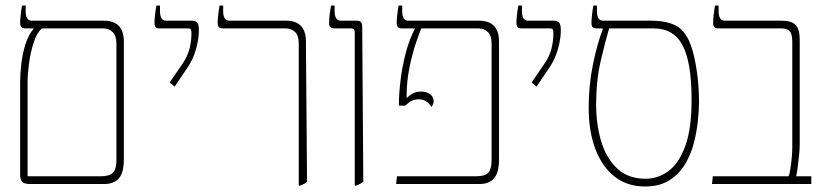

<svg xmlns="http://www.w3.org/2000/svg" viewBox="-20 -667 3006 696"><path d="M89 0Q67 0 60 -8.5Q53 -17 53 -34V-369Q53 -397 57 -433.5Q61 -470 72 -505.5Q83 -541 102 -563V-564H72Q61 -564 57 -569.5Q53 -575 53 -585Q53 -594 55 -612.5Q57 -631 60 -647H73V-627Q73 -592 95 -592H356Q429 -592 429 -516V-92Q429 -40 410.5 -20Q392 0 359 0ZM80 -28H345Q378 -28 390 -41.5Q402 -55 402 -86V-509Q402 -538 388 -551Q374 -564 355 -564H132Q114 -549 102.5 -514Q91 -479 85.5 -439Q80 -399 80 -369Z M613 -353 595 -368 643 -438Q660 -463 667 -490.5Q674 -518 674 -546Q674 -556 672 -560Q670 -564 661 -564H559Q547 -564 543.5 -569.5Q540 -575 540 -585Q540 -594 542 -612.5Q544 -631 547 -647H560V-627Q560 -592 582 -592H675Q688 -592 694.5 -585.5Q701 -579 701 -556Q701 -526 690.5 -489Q680 -452 661 -424Z M1063 6V-509Q1063 -538 1049.5 -551Q1036 -564 1016 -564H788Q776 -564 772.5 -569.5Q769 -575 769 -585Q769 -594 771 -612.5Q773 -631 776 -647H789V-627Q789 -592 811 -592H1017Q1089 -592 1089 -516L1093 -8Q1089 -4 1082.5 -0.5Q1076 3 1068 6Z M1266 6V-550Q1266 -564 1254 -564H1193Q1173 -564 1173 -582Q1173 -600 1175.5 -619Q1178 -638 1180 -647H1193V-627Q1193 -592 1216 -592H1274Q1293 -592 1293 -571L1297 -8Q1292 -4 1285.5 -0.5Q1279 3 1271 6Z M1416 0 1419 -28H1705Q1739 -28 1750.5 -41.5Q1762 -55 1762 -86V-509Q1762 -538 1748.5 -551Q1735 -564 1715 -564H1507Q1501 -550 1488 -512Q1475 -474 1464.5 -423Q1454 -372 1454 -319V-312Q1468 -324 1479 -329.5Q1490 -335 1507 -335Q1526 -335 1539 -325.5Q1552 -316 1552 -299Q1552 -291 1544 -279Q1527 -307 1499 -307Q1483 -307 1472 -301.5Q1461 -296 1449 -284H1426V-289Q1426 -326 1432 -376Q1438 -426 1451 -475.5Q1464 -525 1484 -563V-564H1437Q1426 -564 1422 -569.5Q1418 -575 1418 -585Q1418 -594 1420 -612.5Q1422 -631 1425 -647H1438V-627Q1438 -592 1460 -592H1716Q1789 -592 1789 -516V-92Q1789 -40 1770.5 -20Q1752 0 1719 0Z M1925 -353 1907 -368 1955 -438Q1972 -463 1979 -490.5Q1986 -518 1986 -546Q1986 -556 1984 -560Q1982 -564 1973 -564H1871Q1859 -564 1855.5 -569.5Q1852 -575 1852 -585Q1852 -594 1854 -612.5Q1856 -631 1859 -647H1872V-627Q1872 -592 1894 -592H1987Q2000 -592 2006.5 -585.5Q2013 -579 2013 -556Q2013 -526 2002.5 -489Q1992 -452 1973 -424Z M2318 9Q2254 9 2208.5 -26.5Q2163 -62 2138.5 -126Q2114 -190 2114 -276Q2114 -358 2129.5 -433.5Q2145 -509 2165 -561V-564H2143Q2131 -564 2127.5 -569.5Q2124 -575 2124 -585Q2124 -594 2126 -612.5Q2128 -631 2131 -647H2144V-627Q2144 -592 2166 -592H2339Q2398 -592 2433 -572.5Q2468 -553 2487 -495Q2499 -459 2506.5 -405Q2514 -351 2514 -298Q2514 -270 2510 -230.5Q2506 -191 2495.5 -149.5Q2485 -108 2463.5 -72Q2442 -36 2406.5 -13.5Q2371 9 2318 9ZM2141 -288Q2141 -215 2159.5 -154Q2178 -93 2217.5 -56Q2257 -19 2320 -19Q2366 -19 2404 -47.5Q2442 -76 2464.5 -138.5Q2487 -201 2487 -304Q2487 -441 2454.5 -502.5Q2422 -564 2350 -564H2188Q2175 -520 2158 -448Q2141 -376 2141 -288Z M2561 0 2564 -28H2839Q2842 -35 2845 -54Q2848 -73 2850 -94.5Q2852 -116 2852 -130V-517Q2852 -545 2842 -554.5Q2832 -564 2812 -564H2584Q2573 -564 2569 -569.5Q2565 -575 2565 -585Q2565 -594 2567 -612.5Q2569 -631 2572 -647H2585V-627Q2585 -592 2607 -592H2814Q2849 -592 2864 -576.5Q2879 -561 2879 -524V-143Q2879 -127 2876.5 -102Q2874 -77 2871 -56Q2868 -35 2866 -28H2921V0Z"/></svg>

Font: Noto Serif Hebrew SemiCondensed Thin
Style: Regular
Weight: 100
Width: 4
Designer: Monotype Design Team
Foundry: Monotype Imaging Inc.
Version: Version 2.004; ttfautohint (v1.8.4.7-5d5b)